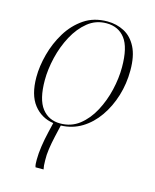

<svg xmlns="http://www.w3.org/2000/svg" viewBox="-117 -626 765 946"><g transform="rotate(15 265.5 -153.0)"><path d="M156 240Q153 232 152.5 222Q152 212 152 202Q152 171 157.5 133.5Q163 96 172 58L184 7Q122 -2 83.5 -51Q45 -100 45 -191Q45 -246 61.5 -308Q78 -370 111 -424Q144 -478 194 -512Q244 -546 313 -546Q360 -546 399 -525.5Q438 -505 461 -460Q484 -415 484 -342Q484 -274 465 -212Q446 -150 411.5 -100.5Q377 -51 329.5 -22Q282 7 223 9L209 70Q201 105 196.5 136.5Q192 168 193 194Q193 223 197 240ZM217 0Q273 0 314.5 -32.5Q356 -65 384 -117.5Q412 -170 426 -230Q440 -290 440 -346Q440 -447 406 -491.5Q372 -536 311 -536Q257 -536 216 -503Q175 -470 146.5 -417Q118 -364 103.5 -303Q89 -242 89 -187Q89 -89 123.5 -44.5Q158 0 217 0Z"/></g></svg>

Font: Noto Serif Display ExtraLight
Style: Italic
Weight: 200
Italic angle: -12°
Designer: Monotype Design Team
Foundry: Monotype Imaging Inc.
Version: Version 2.009